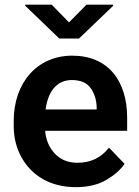

<svg xmlns="http://www.w3.org/2000/svg" viewBox="-20 -770 578 800"><path d="M295.4 9.8C346.7 9.8 389.6 -0.5 423.3 -20.5C457 -40.5 482.4 -62.5 499 -87.4L434.1 -154.8C401.4 -112.8 357.9 -91.8 303.2 -91.8C263.7 -91.8 232.4 -104.5 209 -129.4C185.1 -154.3 171.4 -186.5 168 -225.1H509.8V-279.3C509.8 -432.6 431.2 -538.1 280.8 -538.1C137.2 -538.1 37.1 -427.7 37.1 -265.6V-246.1C37.1 -198.2 47.4 -155.3 68.4 -116.7C109.9 -39.6 188.5 9.8 295.4 9.8ZM279.8 -436.5C315.4 -436.5 341.3 -425.3 357.4 -403.3C373.5 -380.9 381.8 -354.5 382.8 -323.7V-314H169.9C180.2 -388.7 215.8 -436.5 279.8 -436.5ZM85 -750.5V-746.1L227.1 -609.4H309.1L451.2 -745.6V-750.5H340.3L267.6 -676.8L195.3 -750.5Z"/></svg>

Font: Vazirmatn SemiBold
Style: Regular
Weight: 600
Designer: Saber Rastikerdar
Foundry: Saber Rastikerdar
Version: Version 33.003